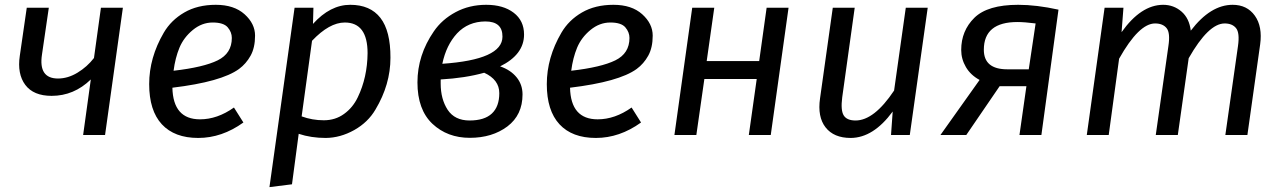

<svg xmlns="http://www.w3.org/2000/svg" viewBox="-20 -559 5311 795"><path d="M193.8 -162.1Q118.7 -162.1 84.7 -207.5Q50.8 -252.9 62 -328.1L90.8 -526.9H182.1L153.8 -333Q138.7 -233.9 220.2 -233.9Q261.2 -233.9 301 -258.1Q340.8 -282.2 369.1 -318.8L397.9 -526.9H488.8L415 0H324.2L356 -230Q286.1 -162.1 193.8 -162.1Z M939.9 -401.9Q939.9 -425.8 922.9 -445.8Q905.8 -465.8 860.8 -465.8Q815.9 -465.8 778.3 -434.8Q740.7 -403.8 723.1 -361.6Q705.6 -319.3 698.7 -266.1Q822.8 -280.3 881.3 -309.1Q939.9 -337.9 939.9 -401.9ZM969.7 -273.4Q896.5 -220.2 693.8 -195.8Q696.8 -64.9 808.1 -64.9Q879.9 -64.9 948.7 -113.8L987.8 -51.8Q898.9 12.2 800.8 12.2Q702.6 12.2 650.1 -44.4Q597.7 -101.1 597.7 -210.7Q597.7 -320.3 658.2 -423.8Q688.5 -475.6 743.2 -507.3Q797.9 -539.1 873.5 -539.1Q949.2 -539.1 992.7 -500Q1036.1 -460.9 1036.1 -411.4Q1036.1 -361.8 1017.6 -328.4Q999 -294.9 969.7 -273.4Z M1407.7 -465.8Q1343.8 -465.8 1272 -390.1L1229 -77.1Q1272.9 -61 1320.8 -61Q1368.7 -61 1404.8 -87.4Q1440.9 -113.3 1461.4 -156.2Q1501 -238.3 1502 -338.9Q1502 -465.8 1407.7 -465.8ZM1596.7 -319.8Q1596.7 -209 1534.7 -105.5Q1503.9 -52.7 1446.8 -20.5Q1389.2 11.7 1328.6 12.2Q1268.1 12.2 1216.8 -4.9L1189 204.1L1095.7 215.8L1199.7 -526.9H1277.8L1275.9 -460Q1347.2 -539.1 1430.2 -539.1Q1513.2 -539.1 1555.2 -484.9Q1597.2 -430.7 1596.7 -319.8Z M1804.7 -212.9Q1804.7 -148.9 1833.5 -104.5Q1862.8 -60.1 1924.3 -60.1Q1985.8 -60.1 2016.6 -88.9Q2047.4 -117.7 2047.4 -173.3Q2047.4 -229 1984.9 -257.8Q1906.7 -235.8 1804.7 -230ZM1989.7 -470.2Q1918.5 -469.7 1872.6 -420.9Q1827.6 -372.1 1811.5 -294.9Q2060.5 -312 2060.5 -407.2Q2061 -470.2 1989.7 -470.2ZM1993.2 -539.1Q2064 -539.1 2106.9 -506.3Q2149.9 -473.6 2149.9 -416Q2149.9 -333 2050.8 -284.2Q2093.8 -269.5 2118.7 -239.3Q2143.6 -209 2143.6 -168Q2143.6 -83 2081.1 -35.6Q2018.1 11.7 1925.3 11.7Q1832.5 11.7 1770.5 -46.4Q1708.5 -105 1708.5 -217.8Q1708.5 -330.6 1776.4 -429.2Q1810.1 -478.5 1866.7 -508.8Q1923.3 -539.1 1993.2 -539.1Z M2586.4 -401.9Q2586.4 -425.8 2569.3 -445.8Q2552.2 -465.8 2507.3 -465.8Q2462.4 -465.8 2424.8 -434.8Q2387.2 -403.8 2369.6 -361.6Q2352.1 -319.3 2345.2 -266.1Q2469.2 -280.3 2527.8 -309.1Q2586.4 -337.9 2586.4 -401.9ZM2616.2 -273.4Q2543 -220.2 2340.3 -195.8Q2343.3 -64.9 2454.6 -64.9Q2526.4 -64.9 2595.2 -113.8L2634.3 -51.8Q2545.4 12.2 2447.3 12.2Q2349.1 12.2 2296.6 -44.4Q2244.1 -101.1 2244.1 -210.7Q2244.1 -320.3 2304.7 -423.8Q2335 -475.6 2389.6 -507.3Q2444.3 -539.1 2520 -539.1Q2595.7 -539.1 2639.2 -500Q2682.6 -460.9 2682.6 -411.4Q2682.6 -361.8 2664.1 -328.4Q2645.5 -294.9 2616.2 -273.4Z M3113.3 -231.9H2896.5L2863.3 0H2772.5L2846.2 -526.9H2937.5L2906.2 -306.2H3123.5L3154.3 -526.9H3245.1L3171.4 0H3080.6Z M3522.5 -60.1Q3599.6 -60.1 3682.1 -184.1L3730.5 -526.9H3821.3L3747.1 0H3669.4L3676.3 -97.2Q3596.2 11.7 3502.4 12.2Q3432.6 12.2 3398.4 -31.5Q3364.3 -75.2 3375.5 -151.9L3428.2 -526.9H3519L3467.3 -155.8Q3460.4 -102.5 3473.4 -81.3Q3486.3 -60.1 3522.5 -60.1Z M4192.9 -467.8Q4053.7 -467.8 4053.7 -353Q4053.7 -272 4150.9 -272H4239.7L4268.1 -461.9Q4221.7 -467.8 4192.9 -467.8ZM4195.8 -539.1Q4272 -539.1 4362.8 -519L4292 0H4201.2L4230 -202.1H4119.1L3981 0H3874L4036.1 -228Q3999 -248 3979.5 -281.2Q3960 -314.5 3960 -352.1Q3960 -431.6 4014.6 -485.4Q4069.3 -539.1 4195.8 -539.1Z M5084 -539.1Q5143.6 -539.1 5175.8 -494.1Q5208 -449.2 5197.8 -375L5145 0H5053.7L5106 -368.2Q5113.8 -422.9 5098.1 -442.4Q5082.5 -461.9 5050.8 -461.9Q4983.9 -461.9 4901.9 -317.9L4856.9 0H4765.6L4817.9 -368.2Q4826.2 -422.9 4810.5 -442.4Q4794.9 -461.9 4762.7 -461.9Q4695.8 -461.9 4613.8 -315.9L4570.8 0H4480L4553.7 -526.9H4631.8L4624 -425.8Q4704.1 -538.6 4795.9 -539.1Q4839.8 -539.1 4872.1 -511.2Q4904.3 -483.4 4910.6 -432.1Q4992.2 -539.1 5084 -539.1Z"/></svg>

Font: FiraSans-Italic
Style: Italic
Weight: 400
Italic angle: -8°
Designer: Carrois Corporate & Edenspiekermann AG
Foundry: Carrois Corporate GbR & Edenspiekermann AG
Version: Version 3.106;PS 003.106;hotconv 1.0.70;makeotf.lib2.5.58329